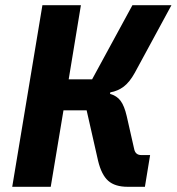

<svg xmlns="http://www.w3.org/2000/svg" viewBox="-20 -718 679 738"><path d="M143 -698H291L244 -413H334L489 -698H639L498 -438Q478 -402 455.5 -385Q433 -368 404 -363L403 -357Q429 -350 443.5 -330.5Q458 -311 467 -272L496 -144Q501 -122 523 -122H557L537 0H471Q422 0 396 -23Q370 -46 357 -100L313 -294H224L175 0H27Z"/></svg>

Font: iA Writer Mono V
Style: Regular
Weight: 400
Italic angle: -9.5°
Designer: Mike Abbink, Paul van der Laan, Pieter van Rosmalen
Foundry: Bold Monday
Version: Version 2.000